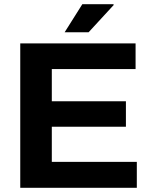

<svg xmlns="http://www.w3.org/2000/svg" viewBox="-20 -892 723 912"><path d="M287.1 -738.8 371.1 -872.1H519L520 -868.2L400.9 -738.8ZM76.2 0V-686H624V-564H226.1V-411.1H578.1V-290H226.1V-123H629.9V0Z"/></svg>

Font: Archivo
Style: Bold
Weight: 700
Designer: Hector Gatti
Foundry: Omnibus-Type
Version: Version 2.001